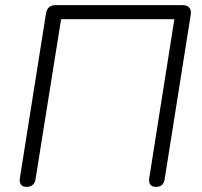

<svg xmlns="http://www.w3.org/2000/svg" viewBox="-20 -725 791 751"><path d="M84 6C104 6 116 -5 119 -24L219 -650H662L564 -30C560 -6 570 6 590 6C610 6 621 -4 624 -24L726 -667C730 -691 718 -705 694 -705H198C177 -705 164 -695 160 -673L58 -30C54 -6 64 6 84 6Z"/></svg>

Font: SN Pro Light
Style: Italic
Weight: 300
Italic angle: -8.99998°
Designer: Tobias Whetton
Foundry: Supernotes
Version: Version 1.001;Glyphs 3.2 (3249)